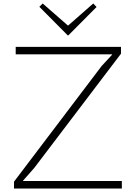

<svg xmlns="http://www.w3.org/2000/svg" viewBox="-20 -1078 777 1098"><path d="M676.8 -43V0H60.1V-39.1L561 -700.2L621.1 -765.1V-767.1H69.8V-810.1H671.9V-771L174.8 -116.2L111.8 -44.9V-43ZM513.2 -1058.1 532.2 -1038.1 370.1 -875 367.2 -876 205.1 -1039.1 224.1 -1058.1 368.2 -932.1 371.1 -933.1Z"/></svg>

Font: Sinkin Sans 200 X Light
Style: Regular
Weight: 200
Designer: Keith Bates
Foundry: K-Type
Version: Sinkin Sans (version 1.0)  by Keith Bates   •   © 2014   www